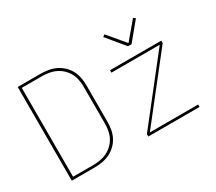

<svg xmlns="http://www.w3.org/2000/svg" viewBox="-134 -1027 1469 1304"><g transform="rotate(-30 600.0 -375.0)"><path d="M99 0V-735H276Q307 -735 337.5 -730Q368 -725 395.5 -712Q423 -699 446 -677.5Q469 -656 483.5 -628.5Q498 -601 503.5 -571Q509 -541 509 -510V-225Q509 -194 503.5 -164Q498 -134 483.5 -106.5Q469 -79 446 -57.5Q423 -36 395.5 -23Q368 -10 337.5 -5Q307 0 276 0ZM120 -19H276Q304 -19 332 -23.5Q360 -28 385 -40Q410 -52 431 -72Q452 -92 465 -116.5Q478 -141 483 -169Q488 -197 488 -225V-510Q488 -538 483 -566Q478 -594 465 -618.5Q452 -643 431 -663Q410 -683 385 -695Q360 -707 332 -711.5Q304 -716 276 -716H120ZM699 0V-19L1078 -501H699V-520H1101V-501L722 -19H1101V0ZM886 -600 772 -738 788 -750 900 -617 1012 -750 1028 -738 914 -600Z"/></g></svg>

Font: Iosevka Aile Thin
Style: Regular
Weight: 100
Designer: Belleve Invis
Foundry: Belleve Invis
Version: Version 31.1.0; ttfautohint (v1.8.4)